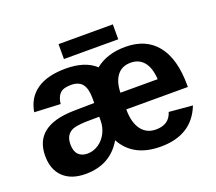

<svg xmlns="http://www.w3.org/2000/svg" viewBox="-115 -826 1119 993"><g transform="rotate(-20 444.5 -329.5)"><path d="M839.8 -133.8Q783.7 9.8 611.8 9.8Q460.4 9.8 399.9 -102.1Q335 9.8 198.2 9.8Q119.6 9.8 75.9 -32.2Q32.2 -74.2 32.2 -149.4Q32.2 -313 247.1 -318.4L364.3 -320.3V-347.2Q364.3 -399.9 344.7 -424.6Q325.2 -449.2 282.2 -449.2Q240.7 -449.2 222.2 -431.2Q203.6 -413.1 199.2 -374.5L56.2 -381.3Q68.8 -458 126.7 -498Q184.6 -538.1 286.1 -538.1Q392.1 -538.1 448.7 -485.8Q512.7 -538.1 613.8 -538.1Q727.5 -538.1 787.6 -462.6Q847.7 -387.2 847.7 -241.7V-232.4H508.8Q508.8 -161.1 537.6 -121.6Q566.4 -82 618.7 -82Q691.4 -82 710.4 -145ZM714.8 -323.7Q710.9 -387.7 684.1 -419.7Q657.2 -451.7 611.8 -451.7Q563.5 -451.7 537.4 -418Q511.2 -384.3 509.8 -323.7ZM175.3 -160.2Q175.3 -122.6 193.6 -104.2Q211.9 -85.9 242.2 -85.9Q275.9 -85.9 304.2 -105Q332.5 -124 348.4 -155.8Q364.3 -187.5 364.3 -222.7V-244.6L290 -243.7Q239.7 -241.7 218.3 -233.4Q197.3 -224.6 186.3 -207Q175.3 -189.5 175.3 -160.2ZM294.9 -669.4H593.8V-587.4H294.9Z"/></g></svg>

Font: Arimo
Style: Bold
Weight: 700
Designer: Steve Matteson
Foundry: Monotype Imaging Inc.
Version: Version 1.33